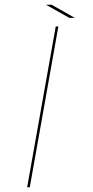

<svg xmlns="http://www.w3.org/2000/svg" viewBox="-20 -786 389 806"><path d="M94 0 214 -675H225L105 0ZM271 -711 173 -766H197L294 -711Z"/></svg>

Font: Anybody UltraExpanded Thin
Style: Italic
Weight: 100
Width: 9
Italic angle: -10°
Designer: Tyler Finck
Foundry: Etcetera Type Company
Version: Version 1.010; ttfautohint (v1.8.3) -l 8 -r 50 -G 200 -x 14 